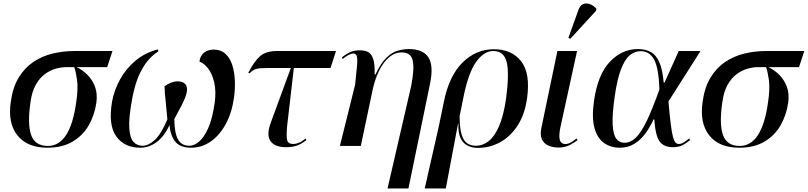

<svg xmlns="http://www.w3.org/2000/svg" viewBox="-20 -824 4561 1084"><path d="M248 10Q134 10 78.5 -59.5Q23 -129 41 -250Q52 -331 85.5 -386Q119 -441 168 -474Q217 -507 276.5 -521.5Q336 -536 400 -536H615L585 -445H413Q446 -429 474 -401Q502 -373 516.5 -334Q531 -295 524 -244Q514 -174 481 -116.5Q448 -59 390 -24.5Q332 10 248 10ZM250 0Q376 0 410 -245Q422 -324 415 -372.5Q408 -421 399 -445H355Q326 -445 294 -436Q262 -427 232.5 -405Q203 -383 181.5 -344.5Q160 -306 152 -246Q134 -123 156 -61.5Q178 0 250 0Z M772 10Q682 10 636 -54.5Q590 -119 613 -252Q625 -316 658 -376Q691 -436 744.5 -481Q798 -526 870 -545L875 -535Q829 -505 799 -461Q769 -417 751.5 -365Q734 -313 725 -259Q706 -155 710 -99.5Q714 -44 734 -22.5Q754 -1 785 -1Q818 -1 854 -34Q890 -67 925 -150Q920 -211 915 -255Q910 -299 909 -337Q928 -351 947.5 -358Q967 -365 982 -365Q1016 -365 1029 -345Q1042 -325 1031 -290Q1022 -260 1003 -224.5Q984 -189 964 -152Q965 -73 985 -37Q1005 -1 1049 -1Q1076 -1 1104 -24.5Q1132 -48 1155.5 -100.5Q1179 -153 1192 -243Q1201 -309 1189.5 -358.5Q1178 -408 1154.5 -438Q1131 -468 1106 -476Q1110 -510 1132.5 -527Q1155 -544 1187 -544Q1227 -544 1253 -520Q1279 -496 1291.5 -456.5Q1304 -417 1306 -368.5Q1308 -320 1301 -272Q1289 -187 1254.5 -123.5Q1220 -60 1169.5 -25Q1119 10 1059 10Q1000 10 971.5 -22Q943 -54 937 -118Q907 -53 864 -21.5Q821 10 772 10Z M1595 7Q1531 7 1507 -27.5Q1483 -62 1509 -132L1622 -440H1488Q1446 -440 1427 -435Q1408 -430 1389 -410L1382 -413Q1415 -478 1448.5 -507Q1482 -536 1543 -536H1877L1846 -440H1639L1601 -112Q1596 -57 1601 -34Q1606 -11 1635 -11Q1650 -11 1667 -17.5Q1684 -24 1705 -42L1710 -33Q1679 -9 1653.5 -1Q1628 7 1595 7Z M2168 240 2302 -341Q2321 -442 2309.5 -485Q2298 -528 2248 -528Q2208 -528 2175 -499Q2142 -470 2119 -422Q2096 -374 2084 -317L2017 0H1899L1985 -346Q1993 -418 1996 -456Q1999 -494 1994 -508Q1989 -522 1975 -522Q1963 -522 1946.5 -513Q1930 -504 1915 -491L1910 -500Q1927 -514 1951 -527Q1975 -540 2012 -540Q2038 -540 2057 -531Q2076 -522 2086.5 -492.5Q2097 -463 2095 -404H2100Q2129 -466 2160.5 -497Q2192 -528 2224.5 -537.5Q2257 -547 2288 -547Q2368 -547 2398.5 -500.5Q2429 -454 2408 -352L2286 240Z M2378 240 2458 -113 2486 -249Q2515 -395 2591 -470.5Q2667 -546 2768 -546Q2869 -546 2922 -478.5Q2975 -411 2956 -271Q2943 -178 2902.5 -115.5Q2862 -53 2803.5 -21Q2745 11 2678 11Q2646 11 2620.5 -1.5Q2595 -14 2580.5 -43.5Q2566 -73 2568 -126H2566L2497 240ZM2668 -1Q2705 -1 2738.5 -27Q2772 -53 2797.5 -111.5Q2823 -170 2837 -266Q2856 -408 2841 -472Q2826 -536 2765 -536Q2712 -536 2667.5 -473.5Q2623 -411 2595 -267L2575 -169Q2575 -103 2585.5 -66.5Q2596 -30 2617 -15.5Q2638 -1 2668 -1Z M3133 9Q3101 9 3076 -2Q3051 -13 3039.5 -37.5Q3028 -62 3037 -104L3127 -536H3238L3146 -115Q3134 -63 3140 -37Q3146 -11 3172 -11Q3189 -11 3205 -21Q3221 -31 3235 -42L3241 -33Q3225 -20 3197.5 -5.5Q3170 9 3133 9ZM3200 -605 3189 -610 3245 -766Q3254 -793 3271.5 -800.5Q3289 -808 3309.5 -801Q3330 -794 3347 -775L3345 -763Z M3480 10Q3428 10 3390 -17Q3352 -44 3336 -102.5Q3320 -161 3334 -257Q3355 -403 3423 -475Q3491 -547 3581 -547Q3625 -547 3655 -530Q3685 -513 3703 -471.5Q3721 -430 3727 -358H3732L3812 -536H3935L3754 -251Q3761 -171 3767 -123Q3773 -75 3779.5 -51Q3786 -27 3794 -19Q3802 -11 3813 -11Q3827 -11 3843.5 -22Q3860 -33 3871 -42L3876 -33Q3862 -21 3838.5 -7Q3815 7 3780 7Q3726 7 3703 -27Q3680 -61 3674 -150H3670Q3650 -106 3623 -69.5Q3596 -33 3560.5 -11.5Q3525 10 3480 10ZM3506 -18Q3539 -18 3568.5 -45.5Q3598 -73 3630 -138.5Q3662 -204 3703 -319Q3699 -440 3673 -487.5Q3647 -535 3597 -535Q3563 -535 3535 -511.5Q3507 -488 3485.5 -431.5Q3464 -375 3450 -276Q3436 -176 3439 -120Q3442 -64 3459.5 -41Q3477 -18 3506 -18Z M4154 10Q4040 10 3984.5 -59.5Q3929 -129 3947 -250Q3958 -331 3991.5 -386Q4025 -441 4074 -474Q4123 -507 4182.5 -521.5Q4242 -536 4306 -536H4521L4491 -445H4319Q4352 -429 4380 -401Q4408 -373 4422.5 -334Q4437 -295 4430 -244Q4420 -174 4387 -116.5Q4354 -59 4296 -24.5Q4238 10 4154 10ZM4156 0Q4282 0 4316 -245Q4328 -324 4321 -372.5Q4314 -421 4305 -445H4261Q4232 -445 4200 -436Q4168 -427 4138.5 -405Q4109 -383 4087.5 -344.5Q4066 -306 4058 -246Q4040 -123 4062 -61.5Q4084 0 4156 0Z"/></svg>

Font: Noto Serif Display Medium
Style: Italic
Weight: 500
Italic angle: -12°
Designer: Monotype Design Team
Foundry: Monotype Imaging Inc.
Version: Version 2.009